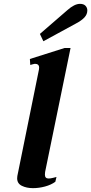

<svg xmlns="http://www.w3.org/2000/svg" viewBox="-20 -966 473 996"><path d="M187 -790 329 -913Q366 -946 395 -946Q414 -946 423.5 -936Q433 -926 433 -912Q433 -892 418.5 -876Q404 -860 374 -844L205 -752ZM69 -41Q69 -49 70 -53L182 -605Q183 -609 183 -615Q183 -635 161 -635Q158 -635 151.5 -633Q145 -631 137 -629L135 -660L315 -717H346L214 -74Q213 -69 213 -60Q213 -40 232 -40Q242 -40 255.5 -43.5Q269 -47 273 -48L267 -23Q245 -7 213.5 1.5Q182 10 151 10Q118 10 93.5 -2Q69 -14 69 -41Z"/></svg>

Font: Taviraj SemiBold
Style: Italic
Weight: 600
Italic angle: -12°
Designer: Katatrad Team
Foundry: CadsonDemak
Version: Version 1.001